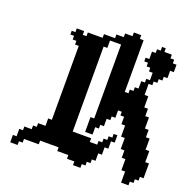

<svg xmlns="http://www.w3.org/2000/svg" viewBox="-212 -1498 1744 1744"><g transform="rotate(20 660.5 -625.5)"><path d="M71.4 -35.7V35.7H142.9V0H178.6V-35.7H321.4V-71.4H500V-35.7H607.1V0H678.6V35.7H750V0H785.7V-35.7H821.4V-71.4H857.1V-142.9H892.9V-214.3H928.6V-285.7H964.3V-357.1H928.6V-321.4H892.9V-285.7H857.1V-250H821.4V-214.3H750V-250H571.4V-1071.4H607.1V-1142.9H714.3V-428.6H678.6V-285.7H750V-357.1H785.7V-392.9H821.4V-464.3H857.1V-500H892.9V-571.4H928.6V-535.7H964.3V-464.3H1000V-357.1H1035.7V-250H1071.4V-178.6H1107.1V-71.4H1142.9V35.7H1214.3V0H1250V-35.7H1285.7V-71.4H1321.4V-214.3H1285.7V-321.4H1250V-428.6H1214.3V-500H1178.6V-607.1H1142.9V-678.6H1107.1V-785.7H1071.4V-892.9H1107.1V-928.6H1142.9V-964.3H1178.6V-1000H1214.3V-1071.4H1250V-1142.9H1214.3V-1178.6H1178.6V-1214.3H1107.1V-1250H1071.4V-1214.3H1035.7V-1178.6H1000V-1107.1H964.3V-1071.4H1000V-1035.7H1035.7V-1000H1071.4V-928.6H1035.7V-892.9H1000V-821.4H964.3V-785.7H928.6V-750H892.9V-1250H857.1V-1285.7H785.7V-1250H714.3V-1214.3H642.9V-1178.6H535.7V-1142.9H392.9V-1107.1H357.1V-1142.9H285.7V-1107.1H250V-1071.4H285.7V-1035.7H321.4V-1000H357.1V-285.7H321.4V-214.3H250V-178.6H214.3V-142.9H142.9V-107.1H107.1V-35.7Z"/></g></svg>

Font: Gossip High Pixel
Style: Regular
Weight: 500
Width: 7
Designer: Deborah Khodanovich
Version: Version 1.001;Glyphs 3.3.1 (3343)